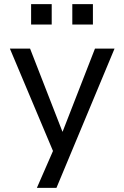

<svg xmlns="http://www.w3.org/2000/svg" viewBox="-20 -732 604 932"><path d="M159 180 252 -33V36L28 -496H126L283 -93H284L441 -496H536L254 180ZM331 -613V-712H431V-613ZM131 -613V-712H231V-613Z"/></svg>

Font: Nunito Sans 7pt
Style: Regular
Weight: 400
Designer: Vernon Adams
Foundry: Vernon Adams
Version: Version 3.101;gftools[0.9.27]